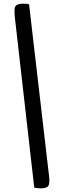

<svg xmlns="http://www.w3.org/2000/svg" viewBox="-20 -823 335 1043"><path d="M201 200Q188 200 178.5 198.5Q169 197 166 196L61 -726Q58 -755 59 -772Q60 -789 71 -796Q82 -803 107 -803Q122 -803 128.5 -802Q135 -801 138 -799L247 138Q251 175 242 187.5Q233 200 201 200Z"/></svg>

Font: Sansita Swashed Light Light
Style: Regular
Weight: 300
Version: Version 1.003